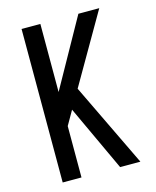

<svg xmlns="http://www.w3.org/2000/svg" viewBox="-111 -812 722 888"><g transform="rotate(-15 250.0 -367.5)"><path d="M78 0V-735H168V-409L350 -735H450L257 -401L450 0H353L207 -314L168 -246V0Z"/></g></svg>

Font: Iosevka Term Medium
Style: Regular
Weight: 500
Monospace: yes
Designer: Belleve Invis
Foundry: Belleve Invis
Version: Version 26.3.1